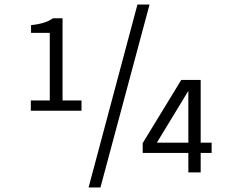

<svg xmlns="http://www.w3.org/2000/svg" viewBox="-20 -755 1022 841"><path d="M859 0V-85H907V-130H859V-405H774L605 -128V-85H805V0ZM368 66H420L635 -735H582ZM116 -611H198V-315H115V-270H337V-315H254V-675H212Q179 -651 116 -645ZM667 -130 805 -357V-130Z"/></svg>

Font: Glegoo
Style: Regular
Weight: 400
Version: Version 2.0.1; ttfautohint (v0.9) -r 48 -G 60